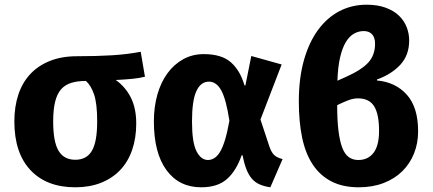

<svg xmlns="http://www.w3.org/2000/svg" viewBox="-20 -779 1840 816"><path d="M596 -453Q573 -447 542.5 -444Q512 -441 472 -439Q513 -410 536 -364.5Q559 -319 559 -254Q559 -192 541.5 -141.5Q524 -91 490.5 -56Q457 -21 409 -2Q361 17 300 17Q178 17 109.5 -56Q41 -129 41 -263Q41 -326 58 -377Q75 -428 108.5 -464Q142 -500 192 -520Q242 -540 307 -540Q390 -540 455.5 -544Q521 -548 578 -559ZM345 -435Q310 -435 283.5 -427Q257 -419 240 -400Q223 -381 214.5 -347.5Q206 -314 206 -263Q206 -176 229 -138Q252 -100 300 -100Q348 -100 370.5 -138Q393 -176 393 -263Q393 -340 379.5 -378.5Q366 -417 345 -435Z M1129 17Q1102 13 1083 4.5Q1064 -4 1050.5 -19.5Q1037 -35 1027.5 -59Q1018 -83 1011 -119H1007Q984 -53 944.5 -18Q905 17 835 17Q741 17 687.5 -56Q634 -129 634 -263Q634 -325 649 -377.5Q664 -430 692 -468Q720 -506 759 -527.5Q798 -549 846 -549Q922 -549 961.5 -514Q1001 -479 1019 -416H1023L1048 -541L1177 -505L1087 -271L1125 -156Q1134 -130 1146.5 -119Q1159 -108 1181 -103ZM864 -99Q877 -99 890 -106.5Q903 -114 914.5 -132.5Q926 -151 936 -183.5Q946 -216 955 -266Q941 -357 920.5 -394.5Q900 -432 868 -432Q833 -432 814.5 -391.5Q796 -351 796 -263Q796 -174 815 -136.5Q834 -99 864 -99Z M1250 -348Q1250 -446 1271.5 -522.5Q1293 -599 1331.5 -651.5Q1370 -704 1422.5 -731.5Q1475 -759 1538 -759Q1584 -759 1618.5 -746.5Q1653 -734 1675 -713Q1697 -692 1708 -664.5Q1719 -637 1719 -607Q1719 -545 1682 -504.5Q1645 -464 1582 -441V-437Q1661 -430 1709 -376.5Q1757 -323 1757 -221Q1757 -170 1739.5 -126.5Q1722 -83 1689.5 -51Q1657 -19 1610 -1Q1563 17 1505 17Q1437 17 1388.5 -8Q1340 -33 1309 -80Q1278 -127 1264 -194.5Q1250 -262 1250 -348ZM1501 -361Q1481 -361 1458 -352Q1435 -343 1413 -332Q1413 -268 1418.5 -223.5Q1424 -179 1434.5 -151.5Q1445 -124 1462 -111.5Q1479 -99 1503 -99Q1544 -99 1567.5 -129.5Q1591 -160 1591 -223Q1591 -294 1570 -327.5Q1549 -361 1501 -361ZM1526 -647Q1504 -647 1484.5 -636Q1465 -625 1450 -600.5Q1435 -576 1425.5 -535.5Q1416 -495 1414 -436L1450 -452Q1517 -482 1545.5 -513.5Q1574 -545 1574 -593Q1574 -619 1561.5 -633Q1549 -647 1526 -647Z"/></svg>

Font: Qzxlaeiskcpccdgjqmyffctclhy
Style: Regular
Weight: 700
Monospace: yes
Designer: Carrois Corporate & Edenspiekermann
Foundry: Carrois Corporate GbR & Edenspiekermann AG
Version: Version 2.001